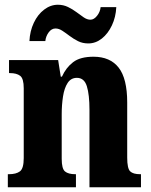

<svg xmlns="http://www.w3.org/2000/svg" viewBox="-20 -789 636 809"><path d="M13 0V-55H18Q48 -55 64 -67Q80 -79 80 -123V-417Q80 -458 65 -469.5Q50 -481 22 -481H18V-536H225L236 -466H241Q258 -504 288 -527Q318 -550 374 -550Q444 -550 480 -504Q516 -458 516 -357V-125Q516 -79 528.5 -67Q541 -55 570 -55H574V0H357V-326Q357 -390 346 -425.5Q335 -461 304 -461Q279 -461 265 -439.5Q251 -418 245.5 -382.5Q240 -347 240 -307V-120Q240 -78 254 -66.5Q268 -55 297 -55H300V0ZM352 -606Q328 -606 309 -615.5Q290 -625 273.5 -637.5Q257 -650 242.5 -659.5Q228 -669 214 -669Q197 -669 185 -652.5Q173 -636 171 -616H104Q106 -658 122.5 -693Q139 -728 166 -748.5Q193 -769 224 -769Q247 -769 266.5 -759.5Q286 -750 302 -738Q318 -726 332.5 -716Q347 -706 361 -706Q376 -706 389 -722.5Q402 -739 404 -759H470Q468 -717 451.5 -682Q435 -647 409 -626.5Q383 -606 352 -606Z"/></svg>

Font: Noto Serif Armenian Condensed ExtraBold
Style: Regular
Weight: 800
Width: 3
Designer: Monotype Design Team
Foundry: Monotype Imaging Inc.
Version: Version 2.008; ttfautohint (v1.8.4.7-5d5b)